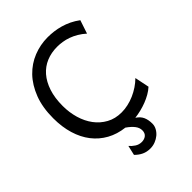

<svg xmlns="http://www.w3.org/2000/svg" viewBox="-262 -850 1186 1186"><g transform="rotate(-45 331.0 -257.5)"><path d="M600.6 -68.4Q583 -52.2 560.1 -39.1Q537.1 -25.9 511.7 -16.1Q486.3 -6.3 459.5 0.2Q432.6 6.8 407.2 9.8Q434.6 27.3 445.6 52Q456.5 76.7 456.5 109.9Q456.5 129.9 446.5 148.2Q436.5 166.5 420.2 180.2Q403.8 193.8 382.8 201.9Q361.8 210 339.4 210Q308.6 210 284.7 198.7Q260.7 187.5 239.3 166L253.9 102.5Q267.6 118.7 286.9 131.3Q306.2 144 329.6 144Q353 144 368.2 131.6Q383.3 119.1 383.3 95.2Q383.3 72.3 367.4 51.5Q351.6 30.8 320.8 9.3Q256.8 2 206.1 -26.1Q155.3 -54.2 119.6 -100.1Q84 -146 65.2 -208.3Q46.4 -270.5 46.4 -346.7Q46.4 -440.9 73.7 -512Q101.1 -583 146.7 -630.4Q192.4 -677.7 252 -701.4Q311.5 -725.1 376 -725.1Q402.3 -725.1 429.7 -721.7Q457 -718.3 484.6 -710.4Q512.2 -702.6 539.6 -689.5Q566.9 -676.3 593.3 -656.7L564 -568.8Q541 -589.4 517.1 -603.5Q493.2 -617.7 469.2 -626.2Q445.3 -634.8 421.6 -638.4Q397.9 -642.1 376 -642.1Q324.7 -642.1 281.7 -624.3Q238.8 -606.4 207.8 -570.8Q176.8 -535.2 159.2 -482.2Q141.6 -429.2 141.6 -358.9Q141.6 -302.2 156.7 -250.5Q171.9 -198.7 201.2 -159.4Q230.5 -120.1 273.2 -96.7Q315.9 -73.2 371.1 -73.2Q398.9 -73.2 427.5 -79.6Q456.1 -85.9 483.4 -97.9Q510.7 -109.9 535.6 -126.5Q560.5 -143.1 581.1 -163.6Z"/></g></svg>

Font: Andika Compact
Style: Regular
Weight: 400
Designer: Victor Gaultney, Annie Olsen, Julie Remington, Don Collingsworth, Eric Hays, Becca Hirsbrunner
Foundry: SIL International
Version: Version 5.000 ; LnSpcTght